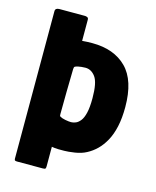

<svg xmlns="http://www.w3.org/2000/svg" viewBox="-106 -662 686 842"><g transform="rotate(15 237.0 -241.0)"><path d="M449 -247Q449 -197 440.5 -158.5Q432 -120 416.5 -92Q401 -64 381.5 -45Q362 -26 339 -14Q317 -2 287 2.5Q257 7 240 7Q228 7 222.5 7Q217 7 213 7Q206 7 196.5 6Q187 5 183 4Q183 26 183 48Q183 70 183 92Q183 100 181 103Q179 106 169 106Q140 106 111 106Q82 106 53 106Q47 106 43.5 104.5Q40 103 40 96Q40 -71 40 -238.5Q40 -406 40 -573Q40 -581 45 -584.5Q50 -588 59 -588Q88 -588 117 -588Q146 -588 175 -588Q180 -588 185.5 -585.5Q191 -583 191 -575Q191 -551 191 -527Q191 -503 191 -479Q202 -480 213.5 -480.5Q225 -481 237 -481Q336 -481 392.5 -424.5Q449 -368 449 -247ZM300 -248Q300 -318 281.5 -343.5Q263 -369 236 -369Q227 -369 218 -368Q209 -367 202 -365.5Q195 -364 189 -361Q185 -358 185 -349Q184 -298 183 -246.5Q182 -195 182 -144Q182 -138 182.5 -136.5Q183 -135 186 -133Q194 -128 210 -125Q226 -122 236 -122Q246 -122 257 -126.5Q268 -131 278 -143.5Q288 -156 294 -181Q300 -206 300 -248Z"/></g></svg>

Font: Glory Thin ExtraBold
Style: Regular
Weight: 800
Version: Version 1.011